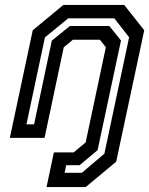

<svg xmlns="http://www.w3.org/2000/svg" viewBox="-20 -560 606 780"><path d="M169 200 199 59H279.5L328 18.5L410 -368L386 -398.5H276L239 -368L161 0H20L113 -437L237.5 -540H484.5L566 -437L452 97L328 200ZM242.5 142H312.5L404 64.5L504.5 -408.5L444.5 -485.5H257L162.5 -408L87.5 -55H118.5L190.5 -395L264 -454.5H424L471.5 -395.5L376.5 50L303.5 111H249Z"/></svg>

Font: Tourney Thin SemiBold
Style: Italic
Weight: 600
Italic angle: -12°
Version: Version 1.015